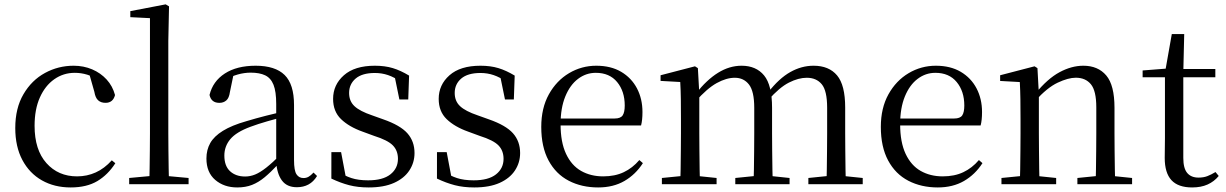

<svg xmlns="http://www.w3.org/2000/svg" viewBox="-20 -825 5491 860"><path d="M296.6 14.6Q223.8 14.6 167.8 -17.1Q111.8 -48.8 80.1 -108.5Q48.4 -168.3 48.4 -251.4Q48.4 -340.7 85.2 -403.2Q121.9 -465.8 181.5 -498.2Q241 -530.6 309.8 -530.6Q354.5 -530.6 392.7 -514.4Q430.9 -498.1 457.7 -468.8Q484.5 -439.5 495.2 -399.3Q486.3 -364.4 452.7 -364.4Q432 -364.4 419.6 -375.7Q407.1 -386.9 402.7 -413.5L377.7 -501.6L427.8 -461.9Q397.5 -482.4 370.4 -490.6Q343.3 -498.8 315 -498.8Q263.9 -498.8 222.9 -469.9Q182 -441 158.5 -388.2Q134.9 -335.4 134.9 -261.5Q134.9 -153.9 187.9 -94.5Q240.8 -35 325.2 -35Q370 -35 408.9 -52.7Q447.9 -70.3 480.8 -106.9L496.6 -93.9Q463.6 -42.3 415.9 -13.8Q368.2 14.6 296.6 14.6Z M558.6 0V-27.8L675.5 -38.6H707.1L824.7 -27.8V0ZM648.7 0Q649.7 -31.5 650.2 -70.8Q650.7 -110.1 651.2 -151.5Q651.7 -192.9 651.7 -228.5V-743.7L563.7 -748.1V-775.1L722.1 -805.5L737.1 -796.5L733.9 -641V-228.5Q733.9 -192.9 734.4 -151.5Q734.9 -110.1 735.5 -70.8Q736.1 -31.5 737.1 0Z M1042.7 14.6Q983.5 14.6 944.1 -19.1Q904.6 -52.8 904.6 -115.1Q904.6 -153.9 921.8 -184.3Q938.9 -214.6 978.4 -239Q1017.9 -263.5 1083.9 -282.3Q1125.8 -294.9 1171.8 -306.7Q1217.8 -318.5 1257.8 -327.7V-303.3Q1217.8 -293.3 1176.7 -281.5Q1135.6 -269.7 1101.6 -257Q1038.3 -233.6 1011.6 -201.7Q984.9 -169.7 984.9 -128.2Q984.9 -81.6 1010.5 -58Q1036.2 -34.4 1078.1 -34.4Q1100.6 -34.4 1122.6 -43.3Q1144.6 -52.2 1172.7 -74.2Q1200.7 -96.3 1238.8 -134.4L1247.5 -87.1H1223.9Q1192.7 -53.7 1165.5 -31.1Q1138.2 -8.4 1109.1 3.1Q1080 14.6 1042.7 14.6ZM1309.8 13.6Q1265.1 13.6 1242.8 -16.6Q1220.5 -46.7 1217.2 -99.7V-103.3V-359Q1217.2 -415 1205.1 -445.3Q1192.9 -475.6 1167.7 -487.6Q1142.6 -499.6 1103 -499.6Q1074.3 -499.6 1045.1 -491.4Q1015.9 -483.2 982.7 -464.7L1026.2 -491.9L1009.8 -412.7Q1006.2 -386 993.7 -375.2Q981.1 -364.3 962.4 -364.3Q926.2 -364.3 918.5 -399.7Q933.4 -461 987.1 -495.8Q1040.8 -530.6 1125.2 -530.6Q1212.5 -530.6 1254.8 -489.2Q1297 -447.8 1297 -354.6V-107.7Q1297 -60.8 1308.1 -44.2Q1319.1 -27.5 1339.4 -27.5Q1352 -27.5 1362 -33.2Q1372 -38.8 1384.4 -52.1L1400.1 -36.7Q1384.2 -10.7 1361.6 1.4Q1339 13.6 1309.8 13.6Z M1631.4 14.6Q1582.9 14.6 1544 4.5Q1505.1 -5.6 1464.2 -25.1L1464.3 -143.7H1507.8L1531.5 -18.1L1494.9 -20.3V-56.3Q1523.4 -37.5 1554.2 -27.4Q1584.9 -17.3 1628.7 -17.3Q1695.2 -17.3 1728.8 -44.1Q1762.5 -70.9 1762.5 -113.5Q1762.5 -150.2 1739.8 -173.6Q1717.2 -197 1655.6 -216.4L1603.9 -235.4Q1543.2 -257 1507.6 -291.4Q1472 -325.9 1472 -382Q1472 -445.2 1520.4 -487.9Q1568.8 -530.6 1659.1 -530.6Q1704.4 -530.6 1739.5 -519.9Q1774.7 -509.2 1812.4 -486.4L1808.6 -379.4H1768.9L1745.1 -495.5L1776.5 -490.1V-457.8Q1745.7 -479.4 1717.9 -488.7Q1690.2 -498.1 1659.1 -498.1Q1602.1 -498.1 1572.9 -473.1Q1543.7 -448 1543.7 -408.5Q1543.7 -372 1567.7 -349.5Q1591.6 -327 1646.5 -308.4L1696.8 -290.4Q1772.6 -264 1804.7 -228.1Q1836.7 -192.1 1836.7 -139.6Q1836.7 -96.6 1813.5 -61.4Q1790.3 -26.2 1744.9 -5.8Q1699.5 14.6 1631.4 14.6Z M2104.4 14.6Q2055.9 14.6 2017 4.5Q1978.1 -5.6 1937.2 -25.1L1937.3 -143.7H1980.8L2004.5 -18.1L1967.9 -20.3V-56.3Q1996.4 -37.5 2027.2 -27.4Q2057.9 -17.3 2101.7 -17.3Q2168.2 -17.3 2201.8 -44.1Q2235.5 -70.9 2235.5 -113.5Q2235.5 -150.2 2212.8 -173.6Q2190.2 -197 2128.6 -216.4L2076.9 -235.4Q2016.2 -257 1980.6 -291.4Q1945 -325.9 1945 -382Q1945 -445.2 1993.4 -487.9Q2041.8 -530.6 2132.1 -530.6Q2177.4 -530.6 2212.5 -519.9Q2247.7 -509.2 2285.4 -486.4L2281.6 -379.4H2241.9L2218.1 -495.5L2249.5 -490.1V-457.8Q2218.7 -479.4 2190.9 -488.7Q2163.2 -498.1 2132.1 -498.1Q2075.1 -498.1 2045.9 -473.1Q2016.7 -448 2016.7 -408.5Q2016.7 -372 2040.7 -349.5Q2064.6 -327 2119.5 -308.4L2169.8 -290.4Q2245.6 -264 2277.7 -228.1Q2309.7 -192.1 2309.7 -139.6Q2309.7 -96.6 2286.5 -61.4Q2263.3 -26.2 2217.9 -5.8Q2172.5 14.6 2104.4 14.6Z M2659.3 14.6Q2585.5 14.6 2527.6 -15.4Q2469.7 -45.5 2437.1 -106.2Q2404.4 -167 2404.4 -256.8Q2404.4 -341.1 2438.5 -402.5Q2472.6 -463.8 2528.8 -497.2Q2585 -530.6 2650.9 -530.6Q2716.2 -530.6 2762.4 -503.3Q2808.6 -475.9 2833.1 -429.2Q2857.7 -382.4 2857.7 -323.2Q2857.7 -286.8 2851.4 -262.9H2442.6V-294.2H2733.3Q2759.6 -294.2 2769 -308.2Q2778.3 -322.1 2778.3 -352.3Q2778.3 -416.2 2744.2 -457.5Q2710.2 -498.8 2648.6 -498.8Q2604.8 -498.8 2569 -471.6Q2533.1 -444.5 2512 -392.8Q2490.9 -341.2 2490.9 -268.7Q2490.9 -188 2515.4 -135.9Q2539.9 -83.8 2582.9 -59.4Q2626 -35 2681.5 -35Q2734.5 -35 2773.8 -53.7Q2813.2 -72.3 2843.7 -108.1L2859.6 -94.3Q2827 -43.5 2777 -14.4Q2727 14.6 2659.3 14.6Z M2944.7 0V-27.8L3053.4 -38.6H3085.8L3189.7 -27.8V0ZM3026.9 0Q3028.1 -24.4 3028.6 -65.3Q3029.1 -106.3 3029.6 -150.7Q3030.1 -195.1 3030.1 -228.5V-290.4Q3030.1 -341 3029.6 -380.9Q3029.1 -420.7 3026.9 -457.7L2938.8 -462.6V-487.9L3092.9 -528L3105.9 -519.8L3112.3 -406.1V-403.1V-228.5Q3112.3 -195.1 3112.8 -150.7Q3113.3 -106.3 3113.8 -65.3Q3114.3 -24.4 3115.3 0ZM3273.5 0V-27.8L3380.6 -38.6H3414L3516.6 -27.8V0ZM3355.2 0Q3356.4 -24.4 3356.9 -64.8Q3357.4 -105.3 3357.9 -149.7Q3358.4 -194.1 3358.4 -228.5V-342.2Q3358.4 -416 3334.8 -446.4Q3311.2 -476.7 3271.3 -476.7Q3233.5 -476.7 3190.1 -452.8Q3146.8 -428.8 3095.4 -370.6L3086.1 -406H3097.2Q3145.5 -467.6 3196.4 -499.1Q3247.2 -530.6 3301.6 -530.6Q3366.7 -530.6 3402.5 -487.1Q3438.2 -443.5 3438.2 -342.4V-228.5Q3438.2 -194.1 3438.7 -149.7Q3439.2 -105.3 3439.8 -64.8Q3440.4 -24.4 3441.4 0ZM3600.8 0V-27.8L3706.7 -38.6H3739.9L3844.3 -27.8V0ZM3681.2 0Q3682.9 -24.4 3683.4 -64.8Q3683.9 -105.3 3684.4 -149.7Q3684.9 -194.1 3684.9 -228.5V-342.2Q3684.9 -418.5 3660.8 -447.6Q3636.7 -476.7 3593.6 -476.7Q3556.6 -476.7 3513.8 -455.1Q3471 -433.4 3420.9 -376.5L3410.4 -412.6H3421.8Q3469.7 -474 3520 -502.3Q3570.2 -530.6 3624.1 -530.6Q3693.1 -530.6 3729.4 -487.2Q3765.7 -443.9 3765.7 -343.5V-228.5Q3765.7 -194.1 3766.2 -149.7Q3766.7 -105.3 3767.2 -64.8Q3767.7 -24.4 3768.7 0Z M4180.3 14.6Q4106.5 14.6 4048.6 -15.4Q3990.7 -45.5 3958.1 -106.2Q3925.4 -167 3925.4 -256.8Q3925.4 -341.1 3959.5 -402.5Q3993.6 -463.8 4049.8 -497.2Q4106 -530.6 4171.9 -530.6Q4237.2 -530.6 4283.4 -503.3Q4329.6 -475.9 4354.1 -429.2Q4378.7 -382.4 4378.7 -323.2Q4378.7 -286.8 4372.4 -262.9H3963.6V-294.2H4254.3Q4280.6 -294.2 4290 -308.2Q4299.3 -322.1 4299.3 -352.3Q4299.3 -416.2 4265.2 -457.5Q4231.2 -498.8 4169.6 -498.8Q4125.8 -498.8 4090 -471.6Q4054.1 -444.5 4033 -392.8Q4011.9 -341.2 4011.9 -268.7Q4011.9 -188 4036.4 -135.9Q4060.9 -83.8 4103.9 -59.4Q4147 -35 4202.5 -35Q4255.5 -35 4294.8 -53.7Q4334.2 -72.3 4364.7 -108.1L4380.6 -94.3Q4348 -43.5 4298 -14.4Q4248 14.6 4180.3 14.6Z M4465.7 0V-27.8L4574.4 -38.6H4606.8L4710.7 -27.8V0ZM4547.9 0Q4549.1 -24.4 4549.6 -65.3Q4550.1 -106.3 4550.6 -150.7Q4551.1 -195.1 4551.1 -228.5V-289.4Q4551.1 -340.8 4550.5 -380.8Q4549.9 -420.7 4547.9 -457.5L4459.8 -462.4V-487.9L4613.9 -528L4626.9 -519.8L4633.3 -403.1V-401.7V-228.5Q4633.3 -195.1 4633.8 -150.7Q4634.3 -106.3 4634.8 -65.3Q4635.3 -24.4 4636.3 0ZM4805.8 0V-27.8L4913.3 -38.6H4946.3L5050.8 -27.8V0ZM4887.5 0Q4888.5 -24.4 4889 -64.8Q4889.5 -105.3 4890 -149.7Q4890.5 -194.1 4890.5 -228.5V-344.3Q4890.5 -418.1 4866.4 -447.5Q4842.3 -476.9 4798.6 -476.9Q4764.9 -476.9 4717.8 -454.8Q4670.6 -432.7 4616.2 -372.4L4607.7 -406H4617.8Q4672.4 -472.9 4726.1 -501.7Q4779.9 -530.6 4832.5 -530.6Q4898 -530.6 4935 -487.1Q4972 -443.5 4972 -342.4V-228.5Q4972 -194.1 4972.5 -149.7Q4973 -105.3 4973.6 -64.8Q4974.2 -24.4 4975.2 0Z M5238.9 -478.9V-516H5423.7V-478.9ZM5319.8 14.6Q5257.2 14.6 5227.1 -18Q5197 -50.7 5197 -117.7Q5197 -142.1 5197.5 -161.1Q5198 -180.1 5198 -207.1V-478.9H5098V-509.4L5218.6 -518.8L5199 -504.4L5228.7 -672.5H5284.3L5280.2 -500.6V-489V-117.5Q5280.2 -71.2 5297.7 -50.3Q5315.2 -29.5 5348.3 -29.5Q5370.5 -29.5 5387.5 -35.9Q5404.4 -42.3 5424.4 -54.4L5438.9 -36.8Q5418.4 -11.8 5389 1.4Q5359.6 14.6 5319.8 14.6Z"/></svg>

Font: Noto Serif JP
Style: Regular
Weight: 200
Designer: Ryoko NISHIZUKA 西塚涼子 (kana & ideographs); Frank Grießhammer (Latin, Greek & Cyrillic); Wenlong ZHANG 张文龙 (bopomofo); San
Foundry: Adobe
Version: Version 2.001;hotconv 1.1.0;makeotfexe 2.6.0